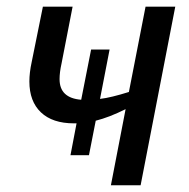

<svg xmlns="http://www.w3.org/2000/svg" viewBox="-20 -548 558 568"><path d="M498.5 -528.3 396 0H308.1L351.6 -225.1Q327.1 -212.9 304.9 -204.3Q282.7 -195.8 263.2 -190.9L243.2 -88.9H188.5L206.5 -183.1H198.7Q135.3 -183.1 101.1 -215.6Q66.9 -248 66.9 -307.1Q66.9 -333 73.7 -364.3L106.9 -528.3H194.8L162.1 -360.4Q156.2 -334 156.2 -314Q156.2 -285.6 172.4 -270.5Q188.5 -255.4 220.2 -252.9L249.5 -401.4H304.2L275.9 -255.4Q292.5 -257.3 313.7 -262.5Q335 -267.6 361.3 -275.9L410.6 -528.3Z"/></svg>

Font: Arimo
Style: Italic
Weight: 400
Italic angle: -12°
Designer: Steve Matteson
Foundry: Monotype Imaging Inc.
Version: Version 1.33